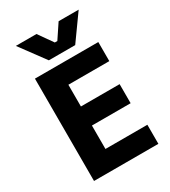

<svg xmlns="http://www.w3.org/2000/svg" viewBox="-229 -1075 1051 1186"><g transform="rotate(-30 297.0 -482.0)"><path d="M82 -730H534V-594H242V-439H518V-303H242V-136H541V0H82ZM81 -964H228L300 -862H318L386 -964H529L401 -785H213Z"/></g></svg>

Font: Sora-SIA
Style: Bold
Weight: 700
Designer: Jonathan Barnbrook, Julián Moncada
Foundry: Barnbrook Fonts
Version: Version 2.000